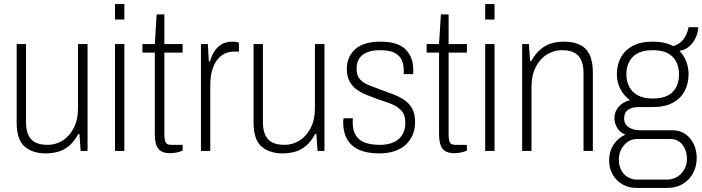

<svg xmlns="http://www.w3.org/2000/svg" viewBox="-20 -743 3457 945"><path d="M205 12Q141 12 101.5 -21.5Q62 -55 62 -141V-526H108V-143Q108 -111 115.5 -89Q123 -67 137 -54Q151 -41 171 -35.5Q191 -30 215 -30Q253 -30 287 -50.5Q321 -71 342.5 -112Q364 -153 364 -213V-526H411V0H377L371 -83H365Q345 -46 320 -25Q295 -4 265.5 4Q236 12 205 12Z M546 -647V-723H592V-647ZM546 0V-526H592V0Z M817 11Q787 11 770.5 -0.5Q754 -12 748 -33.5Q742 -55 742 -84V-484H681V-526H742L751 -672H789V-526H879V-484H789V-83Q789 -55 795 -42.5Q801 -30 824 -30H879V-2Q871 2 860 5Q849 8 838 9.5Q827 11 817 11Z M969 0V-526H1003L1008 -441H1014Q1021 -468 1034.5 -489.5Q1048 -511 1070 -524.5Q1092 -538 1123 -538Q1134 -538 1143 -536.5Q1152 -535 1156 -533V-489H1132Q1103 -489 1081 -476.5Q1059 -464 1044.5 -442Q1030 -420 1022.5 -390.5Q1015 -361 1015 -326V0Z M1371 12Q1307 12 1267.5 -21.5Q1228 -55 1228 -141V-526H1274V-143Q1274 -111 1281.5 -89Q1289 -67 1303 -54Q1317 -41 1337 -35.5Q1357 -30 1381 -30Q1419 -30 1453 -50.5Q1487 -71 1508.5 -112Q1530 -153 1530 -213V-526H1577V0H1543L1537 -83H1531Q1511 -46 1486 -25Q1461 -4 1431.5 4Q1402 12 1371 12Z M1847 12Q1802 12 1768.5 2Q1735 -8 1713 -27.5Q1691 -47 1680 -76Q1669 -105 1669 -142Q1669 -147 1669.5 -152Q1670 -157 1671 -161H1717Q1716 -155 1716 -150.5Q1716 -146 1716 -141Q1716 -100 1732 -75.5Q1748 -51 1778 -40.5Q1808 -30 1850 -30Q1888 -30 1916.5 -42.5Q1945 -55 1960 -79.5Q1975 -104 1975 -139Q1975 -178 1954.5 -199.5Q1934 -221 1902 -233Q1870 -245 1836 -256Q1808 -266 1781.5 -277Q1755 -288 1733.5 -304Q1712 -320 1699.5 -344.5Q1687 -369 1687 -405Q1687 -435 1698 -459.5Q1709 -484 1729.5 -502Q1750 -520 1781 -529Q1812 -538 1852 -538Q1899 -538 1930.5 -527Q1962 -516 1980 -496Q1998 -476 2006 -452Q2014 -428 2014 -400Q2014 -396 2014 -390Q2014 -384 2013 -378H1967V-400Q1967 -425 1957.5 -447Q1948 -469 1923 -482.5Q1898 -496 1850 -496Q1820 -496 1798.5 -489.5Q1777 -483 1762.5 -471Q1748 -459 1741.5 -442Q1735 -425 1735 -404Q1735 -371 1752 -352.5Q1769 -334 1796.5 -323.5Q1824 -313 1855 -301Q1884 -291 1914 -279.5Q1944 -268 1969 -251.5Q1994 -235 2008.5 -209Q2023 -183 2023 -142Q2023 -105 2010 -76.5Q1997 -48 1974 -28Q1951 -8 1918.5 2Q1886 12 1847 12Z M2216 11Q2186 11 2169.5 -0.5Q2153 -12 2147 -33.5Q2141 -55 2141 -84V-484H2080V-526H2141L2150 -672H2188V-526H2278V-484H2188V-83Q2188 -55 2194 -42.5Q2200 -30 2223 -30H2278V-2Q2270 2 2259 5Q2248 8 2237 9.5Q2226 11 2216 11Z M2368 -647V-723H2414V-647ZM2368 0V-526H2414V0Z M2550 0V-526H2583L2589 -443H2595Q2616 -480 2641.5 -501Q2667 -522 2695.5 -530Q2724 -538 2755 -538Q2799 -538 2831 -524Q2863 -510 2880.5 -476.5Q2898 -443 2898 -385V0H2852V-383Q2852 -415 2844.5 -437Q2837 -459 2823 -472Q2809 -485 2789.5 -490.5Q2770 -496 2745 -496Q2707 -496 2673 -475.5Q2639 -455 2617.5 -414.5Q2596 -374 2596 -313V0Z M3113 182Q3075 182 3044 164.5Q3013 147 2995.5 116Q2978 85 2978 47Q2978 3 2999.5 -30.5Q3021 -64 3058 -80Q3031 -91 3017.5 -114Q3004 -137 3004 -161Q3004 -194 3025.5 -218Q3047 -242 3081 -250Q3050 -272 3033 -305.5Q3016 -339 3016 -377Q3016 -421 3034.5 -457.5Q3053 -494 3092 -516Q3131 -538 3192 -538Q3223 -538 3248.5 -532.5Q3274 -527 3294 -516Q3324 -525 3343 -548.5Q3362 -572 3369 -609H3417Q3416 -584 3404.5 -558.5Q3393 -533 3373 -515Q3353 -497 3324 -493Q3348 -468 3358.5 -438.5Q3369 -409 3369 -377Q3369 -333 3350.5 -296.5Q3332 -260 3293 -238Q3254 -216 3192 -216H3122Q3092 -216 3072 -203Q3052 -190 3052 -159Q3052 -131 3074.5 -116.5Q3097 -102 3131 -102H3287Q3343 -102 3376 -62.5Q3409 -23 3409 35Q3409 76 3391 109.5Q3373 143 3340.5 162.5Q3308 182 3265 182ZM3117 141H3262Q3290 141 3312.5 127.5Q3335 114 3348 91Q3361 68 3361 42Q3361 -3 3338.5 -31Q3316 -59 3280 -59H3117Q3078 -59 3052 -29Q3026 1 3026 42Q3026 87 3051.5 114Q3077 141 3117 141ZM3192 -258Q3258 -258 3290 -289.5Q3322 -321 3322 -377Q3322 -432 3290 -464Q3258 -496 3192 -496Q3128 -496 3095.5 -464Q3063 -432 3063 -377Q3063 -342 3077.5 -315Q3092 -288 3121 -273Q3150 -258 3192 -258Z"/></svg>

Font: Archivo SemiCondensed Thin
Style: Regular
Weight: 250
Width: 4
Designer: Hector Gatti
Foundry: Omnibus-Type
Version: Version 2.001